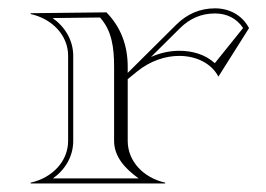

<svg xmlns="http://www.w3.org/2000/svg" viewBox="-20 -431 625 451"><path d="M140 -100C140 -52.2 102.9 -13.2 52 -2V0H368V-2C317.1 -13.2 280 -52.2 280 -100V-245.1L302 -263C333 -288.2 368.5 -299.7 401 -299.7C441.4 -299.7 477 -281.9 493 -251L565 -365C549.2 -394.8 519.6 -411.4 485.2 -411.4C449.7 -411.4 419.4 -398.2 394 -373L280 -259.8V-274C280 -323.8 264.3 -366.7 230 -402L52 -400V-398C102.9 -386.8 140 -347.8 140 -300ZM152 -100V-300C152 -336.8 132 -368.7 103.6 -388.6L214.9 -389.9C242.9 -359.2 248 -318.7 248 -274V-100C248 -63.8 272.8 -35.3 305.6 -12H104.4C133.5 -32.7 152 -63.9 152 -100ZM334.7 -297.2 402.5 -364.5C425.9 -387.7 452.8 -399.4 485.2 -399.4C513.5 -399.4 536.6 -387 551 -365.2L484.6 -282.6C462.9 -302.4 433.7 -311.7 401 -311.7C379.5 -311.7 356.7 -307 334.7 -297.2Z"/></svg>

Font: SortefaxS01
Style: Medium
Weight: 500
Designer: gluk
Foundry: gluk
Version: Version 0.261